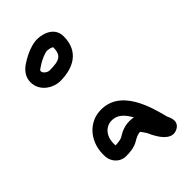

<svg xmlns="http://www.w3.org/2000/svg" viewBox="-179 -494 634 634"><g transform="rotate(-45 138.0 -177.0)"><path d="M18.4 -13.2C20.2 11.3 40 34 67.3 34C84.6 34 106.3 32.9 125.3 21.4C137.7 13.9 146.9 9.9 157.1 9.4C161.1 14.3 169 25.7 170.7 28.7C174.2 36.2 203.7 110.1 246.4 89.2C277.5 74 257.8 42 256.2 37.5C242.1 -16 212.2 -143.2 106.9 -132.9C54.8 -127.8 13.6 -78.5 18.4 -13.2ZM68.2 -17C65.4 -60.4 90.1 -81 111.8 -83.1C140.5 -85.9 159.9 -69.1 176.7 -38C170.5 -40.2 170.7 -39.7 170.7 -39.7C137.7 -43.7 117.7 -32.5 99.4 -21.4C95.4 -19 81.1 -16.1 68.8 -16C68.4 -16.5 68.3 -16.9 68.2 -17ZM125.3 -396.6C134.1 -398.5 148.6 -394 152 -390.8C151.4 -353.2 136.6 -345 90 -345C77.8 -345 67 -356.2 67 -362C67 -367 65.4 -366.6 76.9 -374.2C104 -392.3 121.1 -395.7 125.3 -396.6ZM114.7 -445.4C107.4 -443.8 82 -437.7 49.1 -415.8C32.4 -404.7 17 -387.2 17 -362C17 -318.6 58.3 -295 90 -295C147.3 -295 202 -318.7 202 -392C202 -440.3 146.3 -452.3 114.7 -445.4Z"/></g></svg>

Font: Rocketfuel
Style: Regular
Weight: 400
Designer: Mew Too
Foundry: Cannot Into Space Fonts.
Version: Version 0.27